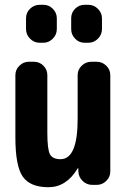

<svg xmlns="http://www.w3.org/2000/svg" viewBox="-20 -780 540 810"><path d="M387.7 -519.5Q411.1 -519.5 428.2 -502.9Q445.3 -486.3 445.3 -462.9V-56.6Q445.3 -33.2 428.2 -16.6Q411.1 0 387.7 0H370.1Q345.7 0 328.6 -16.6Q311.5 -33.2 310.5 -56.6V-69.3Q310.5 -70.3 309.6 -70.3Q307.6 -70.3 307.6 -69.3Q259.8 9.8 184.6 9.8Q107.4 9.8 76.2 -34.7Q44.9 -79.1 44.9 -200.2V-462.9Q44.9 -486.3 62 -502.9Q79.1 -519.5 101.6 -519.5H123Q146.5 -519.5 163.1 -502.9Q179.7 -486.3 179.7 -462.9V-219.7Q179.7 -149.4 190.9 -128.9Q202.1 -108.4 235.4 -108.4Q308.6 -108.4 307.6 -283.2V-462.9Q307.6 -486.3 324.7 -502.9Q341.8 -519.5 365.2 -519.5ZM336.9 -759.8H352.5Q376 -759.8 393.1 -742.7Q410.2 -725.6 410.2 -703.1V-657.2Q410.2 -633.8 393.1 -616.7Q376 -599.6 352.5 -599.6H336.9Q313.5 -599.6 296.9 -616.7Q280.3 -633.8 280.3 -657.2V-703.1Q280.3 -726.6 296.9 -743.2Q313.5 -759.8 336.9 -759.8ZM147.5 -759.8H163.1Q186.5 -759.8 203.1 -742.7Q219.7 -725.6 219.7 -703.1V-657.2Q219.7 -633.8 202.6 -616.7Q185.5 -599.6 163.1 -599.6H147.5Q124 -599.6 106.9 -616.7Q89.8 -633.8 89.8 -657.2V-703.1Q89.8 -726.6 106.9 -743.2Q124 -759.8 147.5 -759.8Z"/></svg>

Font: Rounded Mgen+ 1m bold
Style: Bold
Weight: 700
Designer: [Source Han Sans]
Ryoko NISHIZUKA  (kana & ideographs); Paul D. Hunt (Latin, Greek & Cyrillic); Wenlong ZHANG  (bopomofo
Version: Version 1.059.20150602